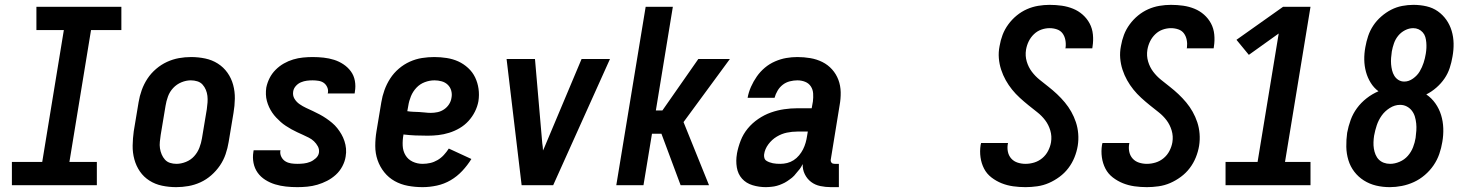

<svg xmlns="http://www.w3.org/2000/svg" viewBox="-20 -763 6040 791"><path d="M29 0V-96H154L243 -639H130V-735H480V-639H355L266 -96H379V0Z M706 8Q676 8 647.5 2Q619 -4 595.5 -19Q572 -34 556.5 -56.5Q541 -79 533.5 -106.5Q526 -134 526.5 -163.5Q527 -193 531 -222L551 -342Q555 -367 564 -392Q573 -417 587.5 -439Q602 -461 623 -479Q644 -497 668 -508Q692 -519 717 -523.5Q742 -528 767 -528Q797 -528 825.5 -522Q854 -516 877.5 -501Q901 -486 917 -463.5Q933 -441 940.5 -413.5Q948 -386 947.5 -356.5Q947 -327 942 -298L922 -178Q918 -153 909.5 -128Q901 -103 886 -81Q871 -59 850.5 -41Q830 -23 806 -12Q782 -1 756.5 3.5Q731 8 706 8ZM707 -88Q726 -88 746 -96Q766 -104 780 -119.5Q794 -135 801.5 -154.5Q809 -174 812 -193L832 -313Q834 -327 835 -341Q836 -355 834.5 -368Q833 -381 828 -393Q823 -405 814.5 -414.5Q806 -424 793 -428Q780 -432 766 -432Q747 -432 727.5 -424Q708 -416 693.5 -400.5Q679 -385 672 -365.5Q665 -346 662 -327L642 -207Q640 -193 638.5 -179Q637 -165 639 -152Q641 -139 646 -127Q651 -115 659.5 -105.5Q668 -96 680.5 -92Q693 -88 707 -88Z M1205 8Q1181 8 1158 5.5Q1135 3 1113.5 -3.5Q1092 -10 1073 -22Q1054 -34 1041.5 -51.5Q1029 -69 1024.5 -91.5Q1020 -114 1024 -138L1025 -144H1136L1135 -142Q1133 -129 1139 -117Q1145 -105 1155.5 -98.5Q1166 -92 1178.5 -90Q1191 -88 1205 -88Q1218 -88 1231.5 -89.5Q1245 -91 1257.5 -96Q1270 -101 1281 -111Q1292 -121 1294 -134Q1296 -148 1289.5 -160Q1283 -172 1273.5 -181Q1264 -190 1252 -196Q1240 -202 1228 -207.5Q1216 -213 1204 -218.5Q1192 -224 1180.5 -230.5Q1169 -237 1157.5 -244.5Q1146 -252 1136.5 -260.5Q1127 -269 1118 -278.5Q1109 -288 1101.5 -299Q1094 -310 1088.5 -322Q1083 -334 1079.5 -347Q1076 -360 1075.5 -374Q1075 -388 1077 -402Q1081 -422 1090.5 -441Q1100 -460 1115.5 -475.5Q1131 -491 1149.5 -501.5Q1168 -512 1188 -518Q1208 -524 1228.5 -526Q1249 -528 1268 -528Q1291 -528 1313.5 -525.5Q1336 -523 1356.5 -516.5Q1377 -510 1395 -498Q1413 -486 1425.5 -469Q1438 -452 1442 -430Q1446 -408 1442 -385L1441 -378H1330L1331 -381Q1333 -393 1328 -404Q1323 -415 1314 -421.5Q1305 -428 1292.5 -430Q1280 -432 1268 -432Q1256 -432 1244 -430.5Q1232 -429 1220 -424Q1208 -419 1199 -409Q1190 -399 1188 -387Q1185 -370 1193 -356.5Q1201 -343 1214 -334Q1227 -325 1241 -318.5Q1255 -312 1269 -305.5Q1283 -299 1297 -291.5Q1311 -284 1323.5 -275.5Q1336 -267 1348 -257Q1360 -247 1369.5 -235Q1379 -223 1386.5 -210Q1394 -197 1399 -182Q1404 -167 1405.5 -151Q1407 -135 1404 -118Q1401 -98 1390.5 -78Q1380 -58 1363.5 -43Q1347 -28 1327.5 -18Q1308 -8 1287.5 -2Q1267 4 1246 6Q1225 8 1205 8Z M1721 8Q1690 8 1660.5 2.5Q1631 -3 1606 -17Q1581 -31 1563 -53.5Q1545 -76 1535.5 -103.5Q1526 -131 1526 -161.5Q1526 -192 1531 -222L1551 -342Q1555 -367 1564 -392Q1573 -417 1587.5 -439.5Q1602 -462 1623 -480Q1644 -498 1668.5 -509Q1693 -520 1718.5 -524Q1744 -528 1769 -528Q1795 -528 1820.5 -524Q1846 -520 1868 -510Q1890 -500 1908.5 -483Q1927 -466 1937.5 -444Q1948 -422 1951.5 -397Q1955 -372 1951 -346Q1947 -324 1936.5 -303Q1926 -282 1910 -264.5Q1894 -247 1873.5 -235Q1853 -223 1830.5 -216Q1808 -209 1786 -206.5Q1764 -204 1742 -204Q1716 -204 1691.5 -205Q1667 -206 1642 -209V-207Q1638 -185 1639 -163Q1640 -141 1650.5 -123.5Q1661 -106 1680 -97Q1699 -88 1721 -88Q1737 -88 1752.5 -91.5Q1768 -95 1782.5 -103.5Q1797 -112 1808.5 -124.5Q1820 -137 1829 -151L1922 -108Q1906 -82 1884.5 -59Q1863 -36 1836.5 -20.5Q1810 -5 1780 1.5Q1750 8 1721 8ZM1755 -298Q1769 -298 1783 -301Q1797 -304 1809.5 -312.5Q1822 -321 1830 -333.5Q1838 -346 1840 -360Q1843 -375 1839 -389.5Q1835 -404 1824.5 -414Q1814 -424 1799.5 -428Q1785 -432 1770 -432Q1750 -432 1730 -424.5Q1710 -417 1695.5 -401.5Q1681 -386 1673 -366.5Q1665 -347 1662 -327L1658 -305Q1670 -303 1682.5 -302.5Q1695 -302 1707 -301.5Q1719 -301 1731 -299.5Q1743 -298 1755 -298Z M2129 0 2067 -520H2184L2214 -173Q2215 -166 2216 -158.5Q2217 -151 2217 -143Q2221 -151 2224 -158.5Q2227 -166 2230 -173L2376 -520H2493L2259 0Z M2519 0 2640 -735H2752L2682 -308H2709L2857 -520H2987L2796 -260L2901 0H2784L2705 -212H2666L2631 0Z M3135 8Q3107 8 3080.5 0Q3054 -8 3037 -27Q3020 -46 3015.5 -73.5Q3011 -101 3016 -129V-130Q3021 -157 3031.5 -184Q3042 -211 3060.5 -233.5Q3079 -256 3104 -273Q3129 -290 3156 -299.5Q3183 -309 3210.5 -313Q3238 -317 3265 -317H3324L3329 -345Q3331 -361 3330 -377.5Q3329 -394 3320.5 -407Q3312 -420 3297 -426Q3282 -432 3265 -432Q3250 -432 3234 -428Q3218 -424 3205 -414Q3192 -404 3183.5 -389.5Q3175 -375 3171 -360H3060Q3064 -383 3074 -405.5Q3084 -428 3098 -448Q3112 -468 3131 -484Q3150 -500 3173 -510Q3196 -520 3219 -524Q3242 -528 3265 -528Q3292 -528 3318.5 -523.5Q3345 -519 3368 -507.5Q3391 -496 3408 -477Q3425 -458 3434 -434Q3443 -410 3443.5 -383Q3444 -356 3439 -329L3403 -108Q3402 -104 3402.5 -100Q3403 -96 3405.5 -93Q3408 -90 3411.5 -89Q3415 -88 3419 -88H3436V8H3403Q3381 8 3359.5 3.5Q3338 -1 3321.5 -13.5Q3305 -26 3295.5 -45.5Q3286 -65 3287 -87Q3281 -77 3280 -74.5Q3279 -72 3275 -67Q3271 -62 3267 -57.5Q3263 -53 3259.5 -48.5Q3256 -44 3252 -39.5Q3248 -35 3243 -31Q3238 -27 3233 -23.5Q3228 -20 3223 -16.5Q3218 -13 3213 -10.5Q3208 -8 3202.5 -5.5Q3197 -3 3191.5 -1Q3186 1 3180.5 2.5Q3175 4 3169.5 5Q3164 6 3158.5 6.5Q3153 7 3147 7.5Q3141 8 3135 8ZM3195 -88Q3209 -88 3223 -91.5Q3237 -95 3249.5 -103Q3262 -111 3272 -123Q3282 -135 3288.5 -148Q3295 -161 3299 -175Q3303 -189 3305 -203L3308 -221H3265Q3243 -221 3221.5 -216.5Q3200 -212 3180 -200Q3160 -188 3145.5 -168.5Q3131 -149 3128 -127Q3127 -120 3129 -112.5Q3131 -105 3137 -101Q3143 -97 3150 -94.5Q3157 -92 3164 -90.5Q3171 -89 3179 -88.5Q3187 -88 3195 -88Z M4205 8Q4179 8 4154 4.5Q4129 1 4106.5 -8Q4084 -17 4064.5 -32Q4045 -47 4034 -68.5Q4023 -90 4019.5 -115Q4016 -140 4020 -166L4022 -174H4133L4132 -170Q4129 -153 4132.5 -137Q4136 -121 4146.5 -109.5Q4157 -98 4172.5 -93Q4188 -88 4205 -88Q4223 -88 4241 -93.5Q4259 -99 4274 -111.5Q4289 -124 4298 -141.5Q4307 -159 4310 -177Q4314 -202 4307 -225.5Q4300 -249 4286 -267.5Q4272 -286 4253.5 -300.5Q4235 -315 4217 -329.5Q4199 -344 4181.5 -360Q4164 -376 4149.5 -394Q4135 -412 4123.5 -432.5Q4112 -453 4104.5 -476Q4097 -499 4095 -523.5Q4093 -548 4098 -573Q4102 -597 4110.5 -619.5Q4119 -642 4134 -662.5Q4149 -683 4168.5 -699Q4188 -715 4210.5 -725Q4233 -735 4257 -739Q4281 -743 4304 -743Q4330 -743 4354.5 -739.5Q4379 -736 4401 -727Q4423 -718 4440.5 -702.5Q4458 -687 4469 -666.5Q4480 -646 4482.5 -621Q4485 -596 4481 -571L4480 -564H4369L4370 -567Q4372 -583 4369 -598.5Q4366 -614 4357.5 -625.5Q4349 -637 4334.5 -642Q4320 -647 4304 -647Q4287 -647 4270 -641Q4253 -635 4239.5 -622Q4226 -609 4218 -592.5Q4210 -576 4207 -558Q4203 -533 4210 -509.5Q4217 -486 4231 -467.5Q4245 -449 4263 -434.5Q4281 -420 4299.5 -405.5Q4318 -391 4335 -375Q4352 -359 4367 -341Q4382 -323 4393.5 -302.5Q4405 -282 4412.5 -259.5Q4420 -237 4422 -212Q4424 -187 4420 -162Q4416 -138 4406.5 -114.5Q4397 -91 4381.5 -70.5Q4366 -50 4345 -34.5Q4324 -19 4301 -9Q4278 1 4253 4.5Q4228 8 4205 8Z M4705 8Q4679 8 4654 4.5Q4629 1 4606.5 -8Q4584 -17 4564.5 -32Q4545 -47 4534 -68.5Q4523 -90 4519.5 -115Q4516 -140 4520 -166L4522 -174H4633L4632 -170Q4629 -153 4632.5 -137Q4636 -121 4646.5 -109.5Q4657 -98 4672.5 -93Q4688 -88 4705 -88Q4723 -88 4741 -93.5Q4759 -99 4774 -111.5Q4789 -124 4798 -141.5Q4807 -159 4810 -177Q4814 -202 4807 -225.5Q4800 -249 4786 -267.5Q4772 -286 4753.5 -300.5Q4735 -315 4717 -329.5Q4699 -344 4681.5 -360Q4664 -376 4649.5 -394Q4635 -412 4623.5 -432.5Q4612 -453 4604.5 -476Q4597 -499 4595 -523.5Q4593 -548 4598 -573Q4602 -597 4610.5 -619.5Q4619 -642 4634 -662.5Q4649 -683 4668.5 -699Q4688 -715 4710.5 -725Q4733 -735 4757 -739Q4781 -743 4804 -743Q4830 -743 4854.5 -739.5Q4879 -736 4901 -727Q4923 -718 4940.5 -702.5Q4958 -687 4969 -666.5Q4980 -646 4982.5 -621Q4985 -596 4981 -571L4980 -564H4869L4870 -567Q4872 -583 4869 -598.5Q4866 -614 4857.5 -625.5Q4849 -637 4834.5 -642Q4820 -647 4804 -647Q4787 -647 4770 -641Q4753 -635 4739.5 -622Q4726 -609 4718 -592.5Q4710 -576 4707 -558Q4703 -533 4710 -509.5Q4717 -486 4731 -467.5Q4745 -449 4763 -434.5Q4781 -420 4799.5 -405.5Q4818 -391 4835 -375Q4852 -359 4867 -341Q4882 -323 4893.5 -302.5Q4905 -282 4912.5 -259.5Q4920 -237 4922 -212Q4924 -187 4920 -162Q4916 -138 4906.5 -114.5Q4897 -91 4881.5 -70.5Q4866 -50 4845 -34.5Q4824 -19 4801 -9Q4778 1 4753 4.5Q4728 8 4705 8Z M5029 0V-96H5161L5248 -625L5125 -537L5074 -599L5266 -735H5379L5274 -96H5379V0Z M5706 8Q5676 8 5649 1.5Q5622 -5 5599 -19.5Q5576 -34 5559.5 -55.5Q5543 -77 5535 -103.5Q5527 -130 5526.5 -158.5Q5526 -187 5530 -216Q5535 -243 5544.5 -269Q5554 -295 5570.5 -317.5Q5587 -340 5610 -358Q5633 -376 5659 -387Q5640 -401 5627 -422Q5614 -443 5607.5 -467Q5601 -491 5600.5 -516.5Q5600 -542 5605 -569Q5609 -592 5616.5 -614.5Q5624 -637 5637.5 -657.5Q5651 -678 5670.5 -695Q5690 -712 5711.5 -723Q5733 -734 5756.5 -738.5Q5780 -743 5803 -743Q5831 -743 5857 -737Q5883 -731 5903.5 -716.5Q5924 -702 5938.5 -681.5Q5953 -661 5960.5 -636Q5968 -611 5968.5 -584Q5969 -557 5964 -530Q5960 -506 5952.5 -483Q5945 -460 5931 -439.5Q5917 -419 5897.5 -402Q5878 -385 5856 -374Q5878 -359 5893.5 -337Q5909 -315 5917 -289Q5925 -263 5926 -234.5Q5927 -206 5922 -178Q5918 -153 5909.5 -128.5Q5901 -104 5886 -82Q5871 -60 5850 -42Q5829 -24 5805 -13Q5781 -2 5755.5 3Q5730 8 5706 8ZM5766 -427Q5784 -427 5801.5 -439.5Q5819 -452 5829 -469Q5839 -486 5845 -504.5Q5851 -523 5854 -542Q5856 -554 5856.5 -565.5Q5857 -577 5856 -588.5Q5855 -600 5852 -610.5Q5849 -621 5841.5 -629.5Q5834 -638 5824 -642.5Q5814 -647 5802 -647Q5785 -647 5768.5 -638.5Q5752 -630 5740.5 -616Q5729 -602 5723 -585Q5717 -568 5714 -551Q5712 -538 5711 -524.5Q5710 -511 5711 -498.5Q5712 -486 5715 -473.5Q5718 -461 5724.5 -450.5Q5731 -440 5741.5 -433.5Q5752 -427 5765 -427ZM5707 -88Q5726 -88 5746 -96.5Q5766 -105 5780 -121Q5794 -137 5801.5 -156.5Q5809 -176 5812 -195Q5814 -210 5815 -225Q5816 -240 5814.5 -254.5Q5813 -269 5809 -282.5Q5805 -296 5796.5 -307Q5788 -318 5775.5 -324.5Q5763 -331 5748 -331Q5726 -331 5705.5 -318Q5685 -305 5672 -286.5Q5659 -268 5652 -247Q5645 -226 5641 -204Q5639 -191 5638.5 -177.5Q5638 -164 5640 -151Q5642 -138 5647 -126Q5652 -114 5660.5 -105.5Q5669 -97 5681 -92.5Q5693 -88 5707 -88Z"/></svg>

Font: Iosevka SS18
Style: Bold Italic
Weight: 700
Italic angle: -9°
Monospace: yes
Designer: Belleve Invis
Foundry: Belleve Invis
Version: Version 25.1.1; ttfautohint (v1.8.4)